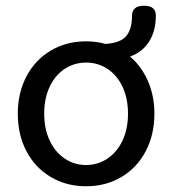

<svg xmlns="http://www.w3.org/2000/svg" viewBox="-20 -640 600 669"><path d="M42 -244Q42 -316 72 -373.5Q102 -431 156.5 -463.5Q211 -496 280 -496Q316 -496 347 -487Q399 -490 419.5 -514Q440 -538 440 -585Q440 -620 482 -620Q523 -620 523 -586Q523 -532 499.5 -495Q476 -458 433 -443Q473 -409 495.5 -357.5Q518 -306 518 -244Q518 -171 488 -113.5Q458 -56 403.5 -23.5Q349 9 280 9Q211 9 156.5 -23.5Q102 -56 72 -113.5Q42 -171 42 -244ZM426 -244Q426 -297 407 -337.5Q388 -378 354.5 -400Q321 -422 280 -422Q239 -422 205.5 -400Q172 -378 153 -337.5Q134 -297 134 -244Q134 -191 153 -150.5Q172 -110 205.5 -87.5Q239 -65 280 -65Q321 -65 354.5 -87.5Q388 -110 407 -150.5Q426 -191 426 -244Z"/></svg>

Font: SN Pro
Style: Regular
Weight: 400
Designer: Tobias Whetton
Foundry: Supernotes
Version: Version 1.003